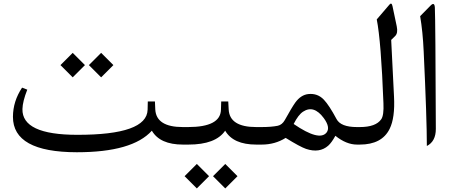

<svg xmlns="http://www.w3.org/2000/svg" viewBox="-20 -802 2522 1065"><path d="M541 -508.8 608.9 -440.9 541 -373 473.1 -440.9ZM383.3 -508.8 451.2 -440.9 383.3 -373 315.4 -440.9ZM822.3 -77.1Q714.8 42.5 406.2 42.5Q51.3 42 51.8 -154.3Q52.2 -240.7 102.5 -315.9L131.3 -304.7Q105.5 -239.3 104.5 -197.3Q101.1 -54.2 408.7 -54.2Q794.9 -53.7 798.8 -193.4L799.8 -239.3H839.4L841.3 -194.8Q846.7 -97.2 994.1 -97.2H1005.4Q1024.4 -97.2 1024.4 -49.8V-46.4Q1024.4 0 1005.4 0H994.6Q867.2 0 822.3 -77.1Z M1401.4 0Q1273.9 0 1229 -77.1Q1176.3 0 1025.4 0H1000.5Q961.9 0 961.9 -45.9V-50.8Q961.9 -97.2 1000.5 -97.2H1023.4Q1203.1 -97.2 1205.6 -193.4L1207 -239.3H1246.1L1248.5 -194.8Q1253.4 -97.2 1401.4 -97.2H1412.1Q1431.2 -97.2 1431.2 -49.8V-46.4Q1431.2 0 1412.1 0ZM1229.5 107.4 1297.4 175.3 1229.5 243.2 1161.6 175.3ZM1071.8 107.4 1139.6 175.3 1071.8 243.2 1003.9 175.3Z M1960 -97.2Q1960 -97.2 1970.2 -97.2Q1989.3 -97.2 1989.3 -49.8V-46.4Q1989.3 0 1970.2 0H1960.4Q1900.9 0 1840.3 -48.8Q1819.8 -11.2 1800.8 5.9Q1752.4 48.8 1677.7 23.9Q1645 12.7 1564.5 -37.1Q1505.4 0 1431.6 0H1407.2Q1368.7 0 1368.7 -45.9V-50.8Q1368.7 -97.2 1407.2 -97.2H1430.2Q1485.4 -97.2 1521 -104.5Q1544.9 -109.9 1559.6 -135.7Q1597.7 -204.6 1617.7 -232.9Q1648.9 -275.9 1690.4 -280.3Q1741.7 -285.6 1776.4 -249Q1805.7 -218.3 1846.7 -141.6Q1870.1 -97.2 1960 -97.2ZM1608.9 -114.3Q1751.5 -16.6 1791.5 -66.9Q1813.5 -95.7 1775.9 -147Q1720.7 -221.7 1661.1 -182.6Q1634.8 -165.5 1608.9 -114.3Z M1975.6 0Q1975.6 0 1965.3 0Q1926.8 0 1926.8 -45.9V-50.8Q1926.8 -97.2 1965.3 -97.2H1975.6Q2064.9 -97.2 2094.7 -140.6Q2109.9 -162.1 2106.9 -229.5Q2093.8 -573.7 2069.8 -694.3L2140.6 -776.9Q2152.3 -790.5 2157.2 -767.6L2180.7 -655.8Q2188.5 -618.7 2171.9 -602.1L2149.9 -580.6L2165.5 -267.6Q2171.9 -148.4 2141.1 -86.9Q2098.1 0 1975.6 0Z M2392.1 -759.8Q2395.5 -682.1 2397.5 -86.9Q2397.5 -17.6 2347.7 7.8Q2347.7 -143.1 2330.1 -517.1Q2325.2 -626 2310.5 -712.4L2368.7 -771.5Q2390.1 -793 2392.1 -759.8Z"/></svg>

Font: Parastoo WOL
Style: WOL
Weight: 400
Foundry: Saber Rastikerdar (saber.rastikerdar@gmail.com)
Version: Version 1.0.0-alpha5